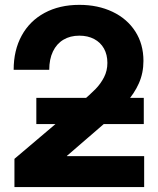

<svg xmlns="http://www.w3.org/2000/svg" viewBox="-20 -759 643 779"><path d="M38.6 -114.5 306.2 -341.4Q347.1 -376.7 367.7 -397.8Q388.3 -418.8 402 -445.4Q415.7 -472 415.7 -503.9Q415.7 -537.2 401.8 -562.1Q387.8 -587 362.1 -600.6Q336.4 -614.3 302 -614.3Q264.4 -614.3 237 -597.7Q209.6 -581.2 194.7 -550Q179.8 -518.8 179.8 -475.8H35.4Q35.4 -555.1 68 -614.6Q100.6 -674.2 160.9 -706.7Q221.3 -739.3 302.1 -739.3Q377.3 -739.3 436.5 -711.2Q495.6 -683.1 528.8 -631.6Q562 -580.1 562 -512Q562 -462.4 543.4 -420.8Q524.8 -379.1 490.7 -341.1Q456.6 -303 400.8 -255.5L251.5 -126.6V-125.6H564.9V0H38.6ZM127.4 -361.8H563.4V-255.6H127.4Z"/></svg>

Font: Intratopia Thin
Style: Regular
Weight: 100
Designer: Rasmus Andersson
Foundry: rsms
Version: Version 3.000;Glyphs 3.2.3 (3260)